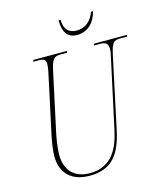

<svg xmlns="http://www.w3.org/2000/svg" viewBox="-130 -992 939 1099"><g transform="rotate(-15 339.5 -442.5)"><path d="M404 -787C466 -787 510 -830 526 -895H514C494 -840 456 -812 409 -812C360 -812 334 -840 334 -895H322C322 -826 346 -787 404 -787ZM266 10C401 10 453 -72 481 -204L569 -616C586 -698 597 -704 639 -704H677L679 -714H482L480 -704H514C545 -704 564 -699 564 -661C564 -649 562 -637 557 -616L469 -209C447 -105 402 -4 270 -4C179 -4 126 -58 126 -150C126 -171 129 -213 140 -268L215 -616C231 -693 243 -704 285 -704H321L323 -714H123L121 -704H153C183 -704 195 -696 195 -673C195 -663 193 -643 187 -616L112 -267C102 -218 97 -178 97 -151C97 -48 158 10 266 10Z"/></g></svg>

Font: Noto Serif Display Condensed Thin
Style: Italic
Weight: 100
Width: 3
Italic angle: -12°
Designer: Monotype Design Team
Foundry: Monotype Imaging Inc.
Version: Version 2.009